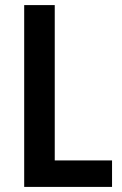

<svg xmlns="http://www.w3.org/2000/svg" viewBox="-20 -734 480 754"><path d="M75 0V-714H195V-104H420V0Z"/></svg>

Font: Noto Sans Condensed SemiBold
Style: Regular
Weight: 600
Width: 3
Designer: Monotype Design Team
Foundry: Monotype Imaging Inc.
Version: Version 2.013; ttfautohint (v1.8.4.7-5d5b)